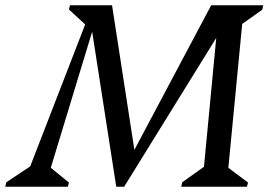

<svg xmlns="http://www.w3.org/2000/svg" viewBox="-73 -710 1021 730"><path d="M369 0 270 -637V-690H353L442 -114H424L730 -690H826L399 0ZM-53 0 -49 -17 67 -94 27 -39 264 -651 275 -595 189 -674 193 -690H308L110 -39L86 -100L189 -16L185 0ZM616 0 620 -17 739 -102 699 -39 761 -690H928L924 -673L814 -595L851 -651L792 -39L771 -90L870 -16L866 0Z"/></svg>

Font: Platypi Light Light
Style: Italic
Weight: 300
Italic angle: -13°
Version: Version 1.200